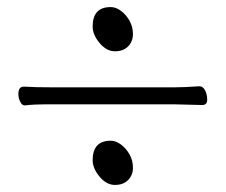

<svg xmlns="http://www.w3.org/2000/svg" viewBox="-20 -527 640 543"><path d="M242 -452Q242 -507 293 -507Q308 -507 322.5 -496Q337 -485 346.5 -468Q356 -451 356 -430.5Q356 -410 342.5 -396Q329 -382 305 -382Q281 -382 261.5 -405.5Q242 -429 242 -452ZM47 -282Q77 -280 129 -280H472Q501 -280 543 -283H544Q554 -283 560 -271.5Q566 -260 566 -245Q566 -230 552 -230L471 -232H128Q70 -232 52 -229H50Q42 -229 37 -239.5Q32 -250 32 -261Q32 -282 47 -282ZM242 -74Q242 -129 293 -129Q308 -129 322.5 -118Q337 -107 346.5 -90Q356 -73 356 -52.5Q356 -32 342.5 -18Q329 -4 305 -4Q281 -4 261.5 -27.5Q242 -51 242 -74Z"/></svg>

Font: LXGW WenKai Lite Light
Style: Regular
Weight: 300
Designer: LXGW / Fontworks Inc.
Foundry: LXGW / Fontworks Inc.
Version: Version 1.511; March 25, 2025